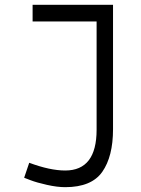

<svg xmlns="http://www.w3.org/2000/svg" viewBox="-20 -765 582 795"><path d="M80 -29 101 -91Q187 -59 250 -59Q380 -59 380 -228V-676H115V-745H448V-230Q448 -117 403.5 -53.5Q359 10 250 10Q217 10 174.5 0.5Q132 -9 106 -19Z"/></svg>

Font: Biancoenero Regular
Style: Regular
Weight: 400
Designer: Riccardo Lorusso, Umberto Mischi
Foundry: Biancoenero Edizioni
Version: Version 0.000